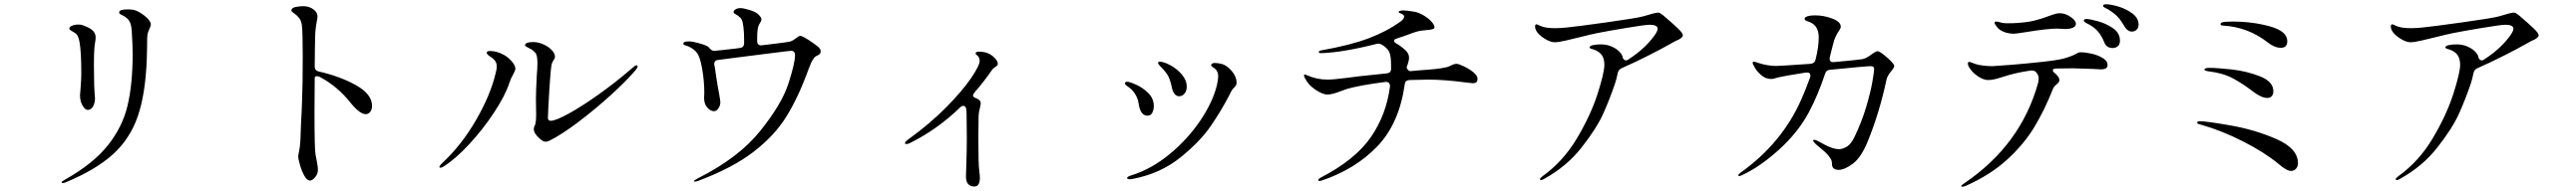

<svg xmlns="http://www.w3.org/2000/svg" viewBox="-20 -813 12040 895"><path d="M268 41Q268 37 285 28Q416 -46 484.5 -132.5Q553 -219 576.5 -319.5Q600 -420 600 -559Q600 -601 596 -665Q594 -709 575 -726Q564 -736 554 -740.5Q544 -745 540.5 -747.5Q537 -750 537 -755Q537 -769 576 -769Q590 -769 604 -767Q629 -761 657 -738Q685 -715 685 -699Q685 -691 678 -677Q677 -675 672.5 -663Q668 -651 668 -636Q668 -593 666 -535Q660 -373 624 -268Q588 -163 508.5 -90.5Q429 -18 288 41Q278 45 273 45Q268 45 268 41ZM354 -366Q354 -369 357 -405.5Q360 -442 360 -469Q360 -570 352 -614Q349 -633 343.5 -644Q338 -655 325 -662Q316 -667 310 -671Q304 -675 304 -680Q304 -687 317 -692.5Q330 -698 346 -698Q360 -698 369 -694Q402 -682 414.5 -669Q427 -656 427 -638Q427 -626 424 -611Q419 -584 419 -507L420 -429Q420 -409 422 -381Q424 -357 424 -351Q424 -331 415 -314.5Q406 -298 390 -298Q378 -298 366 -318Q354 -338 354 -366Z M1470 -478Q1568 -456 1643.5 -414Q1719 -372 1719 -317Q1719 -300 1710.5 -289Q1702 -278 1689 -278Q1662 -278 1618 -332Q1559 -407 1476 -452Q1468 -456 1461 -456Q1451 -456 1451 -447L1450 -283Q1450 -114 1455 -88Q1456 -81 1461 -56.5Q1466 -32 1466 -18Q1466 2 1453 17.5Q1440 33 1429 33Q1415 33 1402.5 10.5Q1390 -12 1382 -40.5Q1374 -69 1374 -80Q1374 -86 1378 -104.5Q1382 -123 1384 -153L1387 -234Q1389 -264 1390 -292.5Q1391 -321 1392 -346Q1395 -413 1395 -550Q1395 -660 1391 -695Q1388 -716 1379 -727.5Q1370 -739 1361.5 -745.5Q1353 -752 1350 -754Q1342 -760 1342 -764Q1342 -776 1361 -780Q1380 -784 1397 -784Q1431 -784 1453 -762Q1464 -751 1464 -736Q1464 -729 1463 -724Q1462 -719 1461 -715Q1460 -710 1456.5 -687Q1453 -664 1453 -636Q1453 -629 1452 -590Q1451 -551 1451 -502Q1451 -482 1470 -478Z M2501 -165Q2475 -188 2475 -209Q2475 -216 2479 -223Q2486 -235 2486 -277L2485 -352Q2485 -380 2486 -395L2489 -459Q2492 -494 2492 -518Q2492 -555 2482 -566Q2473 -576 2464 -581.5Q2455 -587 2444.5 -592Q2434 -597 2434 -601Q2434 -608 2444 -612Q2454 -616 2472 -616Q2495 -616 2519 -605.5Q2543 -595 2558.5 -579Q2574 -563 2574 -547Q2574 -540 2567 -530Q2560 -520 2558 -510Q2553 -481 2547.5 -390Q2542 -299 2541 -261Q2541 -247 2554 -247Q2577 -247 2638 -280.5Q2699 -314 2779 -371Q2859 -428 2935 -494Q2949 -507 2955 -507Q2960 -507 2960 -502Q2960 -494 2946 -479Q2907 -433 2834.5 -367Q2762 -301 2683.5 -241.5Q2605 -182 2547 -153Q2539 -149 2531 -149Q2517 -149 2501 -165ZM2034 -31Q2034 -36 2045 -47Q2136 -131 2204.5 -249.5Q2273 -368 2297 -471Q2302 -489 2302 -502Q2302 -529 2274 -546Q2255 -558 2255 -566Q2255 -574 2271 -574Q2302 -574 2335 -556Q2354 -546 2371.5 -526Q2389 -506 2389 -491Q2389 -483 2378 -463Q2368 -447 2361 -425Q2341 -364 2288.5 -284.5Q2236 -205 2171.5 -135.5Q2107 -66 2052 -32Q2044 -27 2039 -27Q2034 -27 2034 -31Z M3816 -574Q3816 -565 3812.5 -561Q3809 -557 3801 -553Q3790 -549 3784 -540Q3776 -529 3772 -520.5Q3768 -512 3759 -488Q3712 -358 3656 -267.5Q3600 -177 3502 -101.5Q3404 -26 3245 34Q3235 38 3228 38Q3223 38 3223 36Q3223 33 3241 23Q3432 -73 3533 -199Q3634 -325 3665 -421Q3696 -517 3696 -554Q3696 -575 3678 -575Q3671 -575 3574 -562.5Q3477 -550 3420 -543L3336 -532Q3326 -531 3321.5 -524.5Q3317 -518 3319 -508Q3322 -496 3326 -464L3334 -413L3340 -380Q3347 -342 3347 -334Q3347 -319 3338 -305.5Q3329 -292 3317 -292Q3301 -292 3286 -309Q3271 -326 3271 -354L3272 -378Q3272 -433 3262 -490.5Q3252 -548 3237 -566Q3229 -577 3214.5 -586.5Q3200 -596 3188 -599Q3182 -601 3178 -602.5Q3174 -604 3174 -607Q3174 -615 3181.5 -617Q3189 -619 3201 -619Q3218 -619 3252.5 -609Q3287 -599 3293 -591L3294 -590Q3297 -585 3304.5 -579.5Q3312 -574 3320 -575Q3338 -576 3414 -585L3437 -588Q3457 -590 3458 -609V-628Q3458 -660 3455 -685Q3452 -711 3447 -720.5Q3442 -730 3430 -739Q3424 -743 3419.5 -745.5Q3415 -748 3412 -750.5Q3409 -753 3409 -757Q3409 -764 3418.5 -769.5Q3428 -775 3441 -775Q3454 -775 3482.5 -766.5Q3511 -758 3523 -747Q3539 -732 3539 -723Q3539 -716 3534 -708Q3529 -700 3528 -698Q3519 -683 3519 -633V-620Q3519 -610 3525 -604.5Q3531 -599 3542 -601L3576 -605Q3660 -615 3672 -618Q3684 -621 3702 -635Q3703 -636 3709.5 -640.5Q3716 -645 3721 -645Q3730 -645 3762 -624Q3794 -603 3805 -593Q3816 -582 3816 -574Z M4644 -514Q4644 -507 4632.5 -499.5Q4621 -492 4618 -487Q4579 -430 4536 -381Q4528 -371 4528 -366Q4528 -360 4535 -356Q4545 -352 4550 -349Q4564 -342 4564 -329Q4564 -322 4560 -306Q4555 -289 4554 -269L4553 -168Q4553 -41 4557 -14Q4560 7 4560 20Q4560 61 4534 61Q4516 61 4505.5 49.5Q4495 38 4495 14Q4495 10 4497 -50Q4499 -110 4499 -166L4498 -276Q4498 -294 4496 -303Q4495 -309 4491.5 -313Q4488 -317 4483 -317Q4475 -317 4467 -309Q4362 -207 4234 -143Q4224 -138 4218 -138Q4210 -138 4210 -142Q4210 -149 4227 -161Q4329 -235 4404 -311.5Q4479 -388 4519 -447Q4559 -506 4559 -528Q4559 -538 4555 -545Q4551 -551 4547 -554Q4543 -557 4542 -558Q4540 -562 4540 -563Q4540 -571 4557 -571Q4586 -571 4609 -558Q4621 -551 4632.5 -538Q4644 -525 4644 -514Z M5457 -405Q5451 -434 5441.5 -454Q5432 -474 5402 -504Q5393 -513 5393 -518Q5393 -524 5401 -524Q5419 -524 5450 -507.5Q5481 -491 5504 -464Q5527 -437 5527 -407Q5527 -388 5517 -375Q5507 -362 5491 -362Q5479 -362 5470 -373Q5461 -384 5457 -405ZM5248 21Q5248 15 5267 9Q5361 -20 5446 -90Q5531 -160 5590 -247.5Q5649 -335 5668 -414Q5674 -440 5674 -456Q5674 -479 5658 -492Q5654 -495 5647.5 -499.5Q5641 -504 5641 -507Q5641 -512 5646 -515Q5651 -518 5657 -518Q5673 -518 5692 -513Q5716 -506 5738 -479.5Q5760 -453 5760 -426Q5760 -418 5757 -413Q5754 -408 5747.5 -401.5Q5741 -395 5738 -390Q5735 -386 5732.5 -380.5Q5730 -375 5727 -369Q5689 -295 5638.5 -221.5Q5588 -148 5496.5 -74.5Q5405 -1 5281 24Q5269 27 5259 27Q5254 27 5251 25Q5248 23 5248 21ZM5305 -312Q5304 -317 5300.5 -336Q5297 -355 5284 -375Q5271 -395 5248 -410Q5238 -417 5238 -422Q5238 -430 5249 -430Q5260 -430 5291 -416Q5322 -402 5347.5 -376.5Q5373 -351 5373 -316Q5373 -299 5366 -285Q5359 -271 5344 -271Q5315 -271 5305 -312Z M6886 -444Q6886 -432 6880.5 -427.5Q6875 -423 6864 -423Q6863 -423 6829 -427Q6728 -440 6656 -440Q6627 -440 6567 -438Q6547 -436 6546 -418Q6520 -234 6418 -127.5Q6316 -21 6161 32Q6152 35 6147 35Q6142 35 6142 30Q6142 26 6152 20Q6314 -64 6387 -169.5Q6460 -275 6477 -408V-410Q6477 -420 6471 -425Q6465 -430 6455 -429Q6337 -414 6275 -396L6250 -387Q6208 -370 6184 -370Q6163 -370 6129.5 -392Q6096 -414 6081 -444Q6075 -454 6075 -459Q6075 -464 6079 -464Q6082 -464 6090 -460Q6135 -440 6186 -440Q6210 -440 6274 -448Q6311 -454 6461 -469Q6482 -471 6482 -490V-509Q6482 -548 6474.5 -567Q6467 -586 6442 -602L6441 -603Q6426 -611 6413 -607Q6255 -567 6156 -564Q6144 -564 6144 -569Q6144 -575 6156 -577Q6291 -601 6377 -633.5Q6463 -666 6526 -712Q6543 -724 6543 -735Q6543 -741 6538 -744.5Q6533 -748 6525 -751Q6517 -754 6517 -756Q6517 -764 6540 -764Q6559 -764 6591 -758Q6612 -754 6634 -741Q6656 -728 6670.5 -712Q6685 -696 6685 -685Q6685 -679 6675 -676Q6665 -673 6638 -671Q6620 -670 6602.5 -665Q6585 -660 6557 -649L6534 -641L6510 -633Q6496 -629 6496 -622Q6496 -615 6507 -609Q6524 -600 6547 -580Q6566 -563 6566 -543Q6566 -528 6557 -504L6556 -502L6555 -499Q6555 -492 6561 -485.5Q6567 -479 6576 -480L6610 -483L6661 -487Q6688 -489 6715 -493Q6742 -497 6753 -502Q6758 -504 6768 -509Q6778 -514 6788 -514Q6797 -514 6821.5 -502.5Q6846 -491 6866 -475Q6886 -459 6886 -444Z M7846 -648Q7846 -642 7839 -636Q7830 -628 7810 -620L7783 -605Q7752 -587 7684 -552.5Q7616 -518 7561 -494Q7547 -489 7542 -473Q7536 -443 7529 -422Q7504 -348 7473.5 -280Q7443 -212 7373 -122.5Q7303 -33 7198 25Q7188 31 7184 31Q7178 31 7178 26Q7178 23 7184 18Q7190 13 7191 12Q7287 -57 7351.5 -166Q7416 -275 7447.5 -374Q7479 -473 7479 -509Q7479 -542 7463.5 -559.5Q7448 -577 7416 -585Q7410 -587 7410 -591Q7410 -598 7425.5 -601.5Q7441 -605 7462 -605Q7492 -605 7515.5 -594Q7539 -583 7552 -568Q7565 -553 7565 -542Q7571 -530 7580 -530Q7585 -530 7589 -533Q7669 -584 7715 -649Q7728 -669 7728 -678Q7728 -697 7690 -697Q7671 -697 7583.5 -682.5Q7496 -668 7446 -658Q7416 -652 7365 -639Q7330 -630 7296.5 -622.5Q7263 -615 7247 -615Q7226 -615 7198 -633Q7170 -651 7160 -670Q7155 -680 7155 -688Q7155 -699 7162 -699Q7165 -699 7174 -694.5Q7183 -690 7190 -688Q7212 -681 7248 -681Q7273 -681 7302 -684Q7345 -688 7487.5 -708Q7630 -728 7659 -736Q7717 -754 7731 -754Q7738 -754 7753 -742Q7794 -707 7820 -682.5Q7846 -658 7846 -648Z M8834 -504Q8834 -497 8825 -486Q8816 -475 8813 -471Q8801 -454 8798 -441Q8765 -285 8709 -148Q8679 -75 8640.5 -46Q8602 -17 8573 -17Q8560 -17 8551.5 -23.5Q8543 -30 8543 -44Q8543 -57 8539.5 -64Q8536 -71 8527 -83Q8519 -95 8481 -126Q8473 -132 8464 -141Q8455 -150 8455 -154Q8455 -158 8460 -158Q8464 -158 8473 -154Q8475 -153 8512 -133.5Q8549 -114 8576 -114Q8591 -114 8611 -125Q8631 -136 8648 -171Q8682 -242 8702.5 -311Q8723 -380 8731.5 -428.5Q8740 -477 8740 -491Q8740 -503 8723 -503Q8704 -503 8534 -486Q8516 -485 8511 -468Q8477 -366 8435 -287Q8384 -192 8295 -111.5Q8206 -31 8124 7Q8114 12 8109 12Q8105 12 8105 9Q8105 4 8117 -5Q8310 -143 8400 -348Q8418 -388 8441 -451Q8442 -454 8442 -459Q8442 -467 8437 -470.5Q8432 -474 8422 -473L8414 -472Q8319 -457 8290 -450Q8284 -448 8275 -445.5Q8266 -443 8259 -443Q8234 -443 8214.5 -459Q8195 -475 8183.5 -494Q8172 -513 8172 -519Q8172 -524 8178 -524Q8181 -524 8188.5 -521.5Q8196 -519 8202 -517Q8244 -504 8282 -504Q8300 -504 8443 -514Q8462 -516 8466 -533Q8481 -592 8481 -638Q8481 -693 8438 -710L8424 -715Q8415 -719 8415 -725Q8415 -730 8420 -733Q8433 -741 8465 -741Q8505 -741 8544.5 -726Q8584 -711 8584 -688Q8584 -680 8576 -669Q8564 -653 8553 -624L8544 -590L8533 -546Q8532 -543 8532 -538Q8532 -520 8552 -522Q8672 -533 8686 -536Q8704 -540 8729 -559Q8732 -561 8741 -567Q8750 -573 8756 -573Q8767 -573 8800.5 -543.5Q8834 -514 8834 -504Z M9976 -698Q9976 -681 9966 -673Q9956 -665 9945 -665Q9924 -665 9909 -691Q9894 -717 9879.5 -733Q9865 -749 9840 -765Q9833 -770 9826 -773Q9819 -776 9814.5 -779.5Q9810 -783 9810 -786Q9810 -793 9824 -793Q9846 -793 9882.5 -782Q9919 -771 9947.5 -749.5Q9976 -728 9976 -698ZM9316 -684Q9303 -700 9303 -706Q9303 -712 9310 -712Q9315 -712 9323 -710Q9331 -708 9338 -706Q9348 -704 9362 -704Q9390 -704 9402 -705Q9455 -708 9489 -716.5Q9523 -725 9557 -738Q9560 -739 9577 -745Q9594 -751 9608 -751Q9633 -751 9658 -734Q9683 -717 9683 -701Q9683 -690 9669.5 -683.5Q9656 -677 9632 -677L9595 -679Q9550 -679 9446 -662Q9402 -655 9394 -655Q9369 -655 9348 -663Q9327 -671 9316 -684ZM9889 -622Q9889 -605 9879 -596.5Q9869 -588 9855 -588Q9826 -588 9816 -614Q9805 -642 9788.5 -662.5Q9772 -683 9745 -698Q9742 -700 9734.5 -703.5Q9727 -707 9723.5 -710.5Q9720 -714 9720 -717Q9720 -724 9733 -724Q9746 -724 9784 -714Q9822 -704 9855.5 -681.5Q9889 -659 9889 -622ZM9831 -510Q9831 -498 9823.5 -493Q9816 -488 9800 -488L9763 -490Q9688 -493 9670 -493Q9617 -493 9590 -492Q9575 -491 9575 -484Q9575 -477 9585 -470Q9606 -452 9606 -437Q9606 -432 9602 -427Q9598 -422 9593 -418Q9591 -416 9585 -410.5Q9579 -405 9576 -397Q9537 -298 9489 -218Q9441 -138 9362 -65.5Q9283 7 9168 58Q9159 62 9153 62Q9147 62 9147 59Q9147 55 9161 46Q9425 -133 9506 -423Q9509 -437 9509 -447Q9509 -461 9496 -476Q9486 -485 9469 -482Q9403 -473 9339 -452Q9321 -446 9304.5 -442Q9288 -438 9273 -438Q9254 -438 9231.5 -451.5Q9209 -465 9193.5 -484Q9178 -503 9178 -515Q9178 -523 9184 -523Q9187 -523 9196.5 -519.5Q9206 -516 9211 -514Q9224 -509 9247.5 -506Q9271 -503 9293 -503Q9316 -504 9383.5 -509.5Q9451 -515 9524.5 -523Q9598 -531 9627 -539Q9666 -550 9686 -562Q9691 -565 9695 -566.5Q9699 -568 9707 -568Q9729 -568 9758.5 -561Q9788 -554 9809.5 -540.5Q9831 -527 9831 -510Z M10580 -614Q10488 -686 10372 -693Q10368 -693 10366 -694Q10359 -694 10359 -700Q10359 -705 10366 -708Q10378 -712 10415 -712Q10508 -712 10589.5 -689.5Q10671 -667 10671 -620Q10671 -589 10641 -589Q10612 -589 10580 -614ZM10511 -384Q10463 -421 10416.5 -446Q10370 -471 10301 -479Q10295 -480 10289.5 -481.5Q10284 -483 10284 -487Q10284 -495 10307 -495Q10343 -495 10411.5 -487.5Q10480 -480 10543 -455.5Q10606 -431 10606 -385Q10606 -371 10598.5 -362.5Q10591 -354 10578 -354Q10550 -354 10511 -384ZM10630 -45Q10565 -99 10465 -150Q10365 -201 10270 -228Q10268 -229 10261 -230.5Q10254 -232 10252 -234Q10250 -236 10250 -239Q10250 -245 10262 -245Q10293 -245 10407 -225Q10521 -205 10621 -161Q10721 -117 10721 -48Q10721 -32 10711.5 -22Q10702 -12 10689 -12Q10668 -12 10630 -45Z M11846 -648Q11846 -642 11839 -636Q11830 -628 11810 -620L11783 -605Q11752 -587 11684 -552.5Q11616 -518 11561 -494Q11547 -489 11542 -473Q11536 -443 11529 -422Q11504 -348 11473.5 -280Q11443 -212 11373 -122.5Q11303 -33 11198 25Q11188 31 11184 31Q11178 31 11178 26Q11178 23 11184 18Q11190 13 11191 12Q11287 -57 11351.5 -166Q11416 -275 11447.5 -374Q11479 -473 11479 -509Q11479 -542 11463.5 -559.5Q11448 -577 11416 -585Q11410 -587 11410 -591Q11410 -598 11425.5 -601.5Q11441 -605 11462 -605Q11492 -605 11515.5 -594Q11539 -583 11552 -568Q11565 -553 11565 -542Q11571 -530 11580 -530Q11585 -530 11589 -533Q11669 -584 11715 -649Q11728 -669 11728 -678Q11728 -697 11690 -697Q11671 -697 11583.5 -682.5Q11496 -668 11446 -658Q11416 -652 11365 -639Q11330 -630 11296.5 -622.5Q11263 -615 11247 -615Q11226 -615 11198 -633Q11170 -651 11160 -670Q11155 -680 11155 -688Q11155 -699 11162 -699Q11165 -699 11174 -694.5Q11183 -690 11190 -688Q11212 -681 11248 -681Q11273 -681 11302 -684Q11345 -688 11487.5 -708Q11630 -728 11659 -736Q11717 -754 11731 -754Q11738 -754 11753 -742Q11794 -707 11820 -682.5Q11846 -658 11846 -648Z"/></svg>

Font: Shippori Mincho B1
Style: Regular
Weight: 400
Designer: FONTDASU
Foundry: FONTDASU / Google Inc. / but / Adobe
Version: Version 3.110; ttfautohint (v1.8.3)